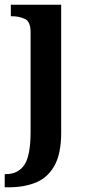

<svg xmlns="http://www.w3.org/2000/svg" viewBox="-27 -556 375 816"><path d="M-7 240V184H-1Q49 184 76 145.5Q103 107 103 3V-420Q103 -464 79 -475.5Q55 -487 23 -487H19V-536H233V8Q233 97 204.5 148Q176 199 126 219.5Q76 240 11 240Z"/></svg>

Font: Noto Serif Toto SemiBold
Style: Regular
Weight: 600
Designer: Monotype Design Team
Foundry: Monotype Imaging Inc.
Version: Version 2.001; ttfautohint (v1.8.4.7-5d5b)